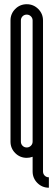

<svg xmlns="http://www.w3.org/2000/svg" viewBox="-20 -737 264 900"><path d="M209.1 142.9Q177.4 142.9 155.1 120.6Q132.9 98.3 132.9 66.6V-2.1Q119.5 2.9 105.4 2.9Q73.7 2.9 51.4 -19.4Q29.2 -41.6 29.2 -73.3V-641Q29.2 -672.6 51.4 -694.9Q73.7 -717.2 105.4 -717.2Q137 -717.2 159.3 -694.9Q181.6 -672.6 181.6 -641V66.6Q181.6 78.3 189.5 86.2Q197.4 94.1 209.1 94.1ZM132.9 -641Q132.9 -652.6 124.7 -660.6Q116.6 -668.5 105.4 -668.5Q93.7 -668.5 85.8 -660.6Q77.9 -652.6 77.9 -641V-73.3Q77.9 -61.6 85.8 -53.7Q93.7 -45.8 105.4 -45.8Q116.6 -45.8 124.7 -53.7Q132.9 -61.6 132.9 -73.3Z"/></svg>

Font: Marapfhont
Style: Book
Weight: 400
Version: Version 0.15